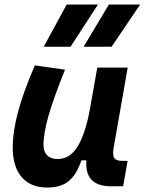

<svg xmlns="http://www.w3.org/2000/svg" viewBox="-20 -815 637 845"><path d="M187 10.3Q114.7 10.3 75.4 -35.6Q36.1 -81.5 36.1 -164.6Q36.1 -235.8 59.1 -321.8Q82 -407.7 133.3 -527.3L266.1 -508.3Q216.8 -386.2 194.1 -307.6Q171.4 -229 171.4 -176.8Q171.4 -147.5 187.5 -131.3Q203.6 -115.2 233.4 -115.2Q287.6 -115.2 321 -169.4Q354.5 -223.6 374 -325.7L369.1 -109.4H336.9L356 -160.6Q340.3 -107.9 321.8 -69.6Q303.2 -31.2 272 -10.5Q240.7 10.3 187 10.3ZM468.8 4.9Q427.2 4.9 401.6 -9.3Q376 -23.4 366 -51.5Q356 -79.6 361.3 -122.1L357.9 -234.9L408.2 -517.6H542L480.5 -166.5Q474.6 -132.3 482.9 -119.6Q491.2 -106.9 518.1 -106.9H541.5L522 4.9ZM348.1 -609.4 459 -794.9H596.7L471.2 -609.4ZM172.4 -609.4 273.4 -794.9H411.1L290.5 -609.4Z"/></svg>

Font: Cascadia Mono NF
Style: Italic
Weight: 400
Italic angle: -10°
Monospace: yes
Designer: Aaron Bell
Foundry: Saja Typeworks
Version: Version 2404.023